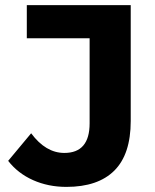

<svg xmlns="http://www.w3.org/2000/svg" viewBox="-20 -720 608 752"><path d="M240 12Q169 12 109.5 -14.5Q50 -41 12 -90L102 -198Q159 -121 232 -121Q331 -121 331 -237V-570H85V-700H492V-246Q492 -116 428 -52Q364 12 240 12Z"/></svg>

Font: Montserrat
Style: Bold
Weight: 700
Designer: Julieta Ulanovsky
Foundry: Julieta Ulanovsky
Version: Version 9.000; ttfautohint (v1.8.4.7-5d5b)